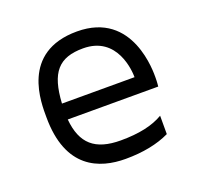

<svg xmlns="http://www.w3.org/2000/svg" viewBox="-97 -613 749 726"><g transform="rotate(-20 277.5 -250.0)"><path d="M282 -508C55 -508 63 -296 63 -243C63 -35 187 8 291 8C362 8 421 -4 469 -27V-101C427 -76 371 -64 298 -64C195 -64 145 -107 136 -207H500C500 -207 502 -223 502 -242C502 -261 509 -508 282 -508ZM136 -271C143 -394 184 -440 282 -440C420 -440 428 -295 428 -271H136Z"/></g></svg>

Font: Maven Pro
Style: Regular
Weight: 400
Designer: Joe Prince
Foundry: Joe Prince
Version: Version 1.003